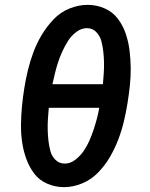

<svg xmlns="http://www.w3.org/2000/svg" viewBox="-20 -763 616 791"><path d="M244 8Q281 8 318.5 -7.5Q356 -23 384.5 -52.5Q413 -82 433 -116.5Q453 -151 467 -187.5Q481 -224 490 -261.5Q499 -299 505 -336Q511 -373 515 -410Q519 -447 518.5 -484Q518 -521 513.5 -556.5Q509 -592 497.5 -625.5Q486 -659 465 -686.5Q444 -714 411 -728.5Q378 -743 341 -743Q304 -743 266.5 -728Q229 -713 200.5 -683Q172 -653 151.5 -618.5Q131 -584 117.5 -547.5Q104 -511 95 -474Q86 -437 80 -399Q74 -362 70.5 -325Q67 -288 66.5 -251Q66 -214 71 -178.5Q76 -143 88 -109.5Q100 -76 120.5 -48.5Q141 -21 174 -6.5Q207 8 244 8ZM404 -416H196Q201 -439 206.5 -461.5Q212 -484 219.5 -507Q227 -530 237 -551.5Q247 -573 260 -594Q273 -615 294 -631Q315 -647 338 -647Q361 -647 376.5 -631Q392 -615 397.5 -594Q403 -573 405.5 -551Q408 -529 408.5 -506.5Q409 -484 407.5 -461.5Q406 -439 404 -416ZM247 -89Q224 -89 208.5 -104.5Q193 -120 187.5 -141Q182 -162 179.5 -184Q177 -206 176.5 -228.5Q176 -251 177.5 -274Q179 -297 181 -319H389Q385 -296 379 -273.5Q373 -251 365.5 -228.5Q358 -206 348.5 -184Q339 -162 325 -141.5Q311 -121 290.5 -105Q270 -89 247 -89Z"/></svg>

Font: Iosevka Sparkle Semibold
Style: Italic
Weight: 600
Italic angle: -9°
Designer: Belleve Invis
Foundry: Belleve Invis
Version: Version 4.5.0; ttfautohint (v1.8.3)